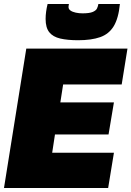

<svg xmlns="http://www.w3.org/2000/svg" viewBox="-21 -944 660 964"><path d="M-1 0 111 -700H619L590 -520H296L282 -430H551L524 -269H255L241 -177H551L522 0ZM371 -742Q318 -742 281.5 -750.5Q245 -759 226.5 -782Q208 -805 208 -849Q208 -866 210.5 -885Q213 -904 218 -924H325Q324 -918 323.5 -914.5Q323 -911 323 -909Q323 -898 333 -891Q343 -884 359.5 -880.5Q376 -877 393 -877Q428 -877 444.5 -884Q461 -891 466 -901.5Q471 -912 473 -924H581Q574 -852 550 -812.5Q526 -773 482 -757.5Q438 -742 371 -742Z"/></svg>

Font: Georama ExtraCondensed Thin Black
Style: Italic
Weight: 900
Italic angle: -9°
Version: Version 1.001